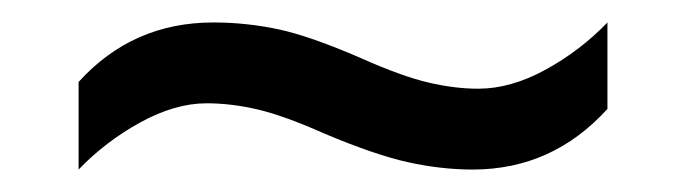

<svg xmlns="http://www.w3.org/2000/svg" viewBox="-20 -438 612 171"><path d="M269 -319Q233 -335 209.5 -340.5Q186 -346 164 -346Q136 -346 105 -329Q74 -312 50 -287V-365Q98 -418 170 -418Q199 -418 227.5 -412Q256 -406 302 -386Q338 -370 361.5 -364.5Q385 -359 406 -359Q435 -359 466 -376Q497 -393 521 -418V-341Q472 -287 401 -287Q373 -287 343.5 -293.5Q314 -300 269 -319Z"/></svg>

Font: Noto Sans Lisu
Style: Regular
Weight: 400
Designer: Monotype Design Team. David Williams.
Foundry: Monotype Imaging Inc.
Version: Version 2.102